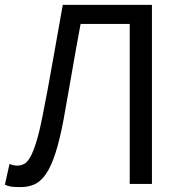

<svg xmlns="http://www.w3.org/2000/svg" viewBox="-20 -753 744 786"><path d="M63 13Q45 13 30 11.5Q15 10 0 3L19 -82Q34 -75 51 -75Q65 -75 78 -81.5Q91 -88 103 -108.5Q115 -129 127.5 -168Q140 -207 153 -272Q176 -387 195.5 -499.5Q215 -612 237 -733H602V0H511V-655H310Q291 -554 274.5 -457.5Q258 -361 240 -262Q224 -178 206.5 -124.5Q189 -71 168 -40.5Q147 -10 121.5 1.5Q96 13 63 13Z"/></svg>

Font: Kinto Sans
Style: Regular
Weight: 400
Designer: Authors: Ryoko NISHIZUKA  (kana & ideographs); Paul D. Hunt (Latin, Greek & Cyrillic); Wenlong ZHANG  (bopomofo); Sandol
Foundry: Adobe Systems Incorporated, ookami Inc.
Version: Version 0.001